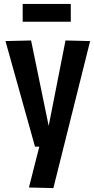

<svg xmlns="http://www.w3.org/2000/svg" viewBox="-20 -750 481 982"><path d="M128 209 181 0H159L8 -540L139 -543L229 -106L315 -543L441 -540L253 212ZM96 -639V-730H342V-639Z"/></svg>

Font: Georama Semi Condensed SemiBold
Style: Regular
Weight: 600
Width: 4
Designer: Jean-Baptiste Levee
Foundry: Production Type
Version: Version 1.000